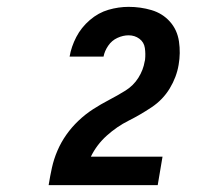

<svg xmlns="http://www.w3.org/2000/svg" viewBox="-20 -838 616 560"><path d="M122 -298H440L454 -381H245Q262 -416 291.5 -442.5Q321 -469 355 -486Q389 -503 422 -525Q455 -547 475 -580Q495 -613 501 -649Q507 -683 502 -717Q497 -751 475.5 -775Q454 -799 422 -808.5Q390 -818 355 -818Q326 -818 296.5 -809.5Q267 -801 242 -779.5Q217 -758 202.5 -730Q188 -702 183 -673H282Q285 -689 295.5 -704.5Q306 -720 322.5 -727.5Q339 -735 355 -735Q373 -735 386.5 -725Q400 -715 402.5 -698Q405 -681 403 -663L402 -659Q398 -634 383.5 -611Q369 -588 345.5 -573.5Q322 -559 298 -546.5Q274 -534 251.5 -519.5Q229 -505 209 -486Q189 -467 173.5 -445Q158 -423 147.5 -398.5Q137 -374 131.5 -349Q126 -324 122 -299Z"/></svg>

Font: Iosevka Sparkle Extrabold
Style: Italic
Weight: 800
Italic angle: -9°
Designer: Belleve Invis
Foundry: Belleve Invis
Version: Version 4.5.0; ttfautohint (v1.8.3)